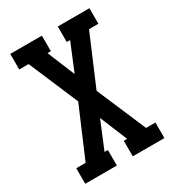

<svg xmlns="http://www.w3.org/2000/svg" viewBox="-178 -838 855 941"><g transform="rotate(-30 250.0 -367.5)"><path d="M26 0V-88H79L198 -367L79 -647H26V-735H205V-647H186L250 -492L314 -647H295V-735H474V-647H421L302 -367L421 -88H474V0H295V-88H314L250 -243L186 -88H205V0Z"/></g></svg>

Font: Iosevka Slab Semibold
Style: Regular
Weight: 600
Monospace: yes
Designer: Belleve Invis
Foundry: Belleve Invis
Version: Version 11.1.1; ttfautohint (v1.8.3)